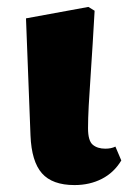

<svg xmlns="http://www.w3.org/2000/svg" viewBox="-20 -518 370 554"><path d="M195 16Q131 16 101 -18Q71 -52 68 -127L55 -465L235 -498L253 -487Q247 -381 242.5 -316Q238 -251 236 -213Q234 -175 234 -148Q234 -112 247.5 -100.5Q261 -89 284 -89Q301 -89 313 -95L330 -55Q309 -20 274 -2Q239 16 195 16Z"/></svg>

Font: Source Serif Pro Black
Style: Regular
Weight: 900
Designer: Frank Grießhammer
Foundry: Adobe Systems Incorporated
Version: Version 3.001;hotconv 1.0.111;makeotfexe 2.5.65597